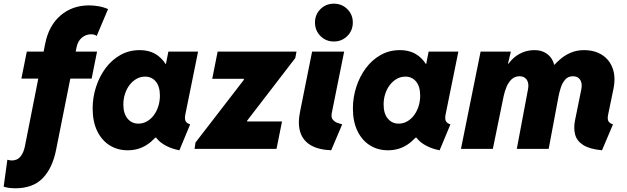

<svg xmlns="http://www.w3.org/2000/svg" viewBox="-76 -807 3399 1041"><path d="M5.9 213.9Q-4.9 213.9 -21.5 212.4Q-38.1 210.9 -56.2 205.1L-36.1 59.1Q-28.3 61 -22.7 62Q-17.1 63 -12.2 63Q18.1 63 35.2 41.7Q52.2 20.5 59.1 -14.2L168.9 -569.8Q188.5 -668.5 252.2 -723.1Q315.9 -777.8 407.2 -777.8Q431.2 -777.8 458.3 -773.2Q485.4 -768.6 509.8 -757.8L448.2 -611.8Q442.9 -616.7 434.8 -618.9Q426.8 -621.1 417 -621.1Q390.1 -621.1 367.9 -602.8Q345.7 -584.5 338.9 -549.8L228 5.9Q208.5 104.5 155.5 159.2Q102.5 213.9 5.9 213.9ZM40 -380.9 69.3 -527.3H450.2L420.9 -380.9Z M616.2 7.8Q561.5 7.8 518.6 -19Q475.6 -45.9 450.9 -96.7Q426.3 -147.5 426.3 -218.8Q426.3 -278.8 444.6 -335.4Q462.9 -392.1 496.3 -437.3Q529.8 -482.4 576.7 -508.8Q623.5 -535.2 680.7 -535.2Q737.8 -535.2 776.9 -507.6Q815.9 -480 836.9 -431.6L732.4 -460H893.6L811.5 -398.4L836.9 -527.3H998L928.7 -185.5Q924.3 -163.6 930.2 -150.9Q936 -138.2 955.1 -132.8L896.5 7.8Q857.9 0.5 825.9 -15.9Q793.9 -32.2 774.9 -55.2Q755.9 -78.1 756.8 -104.5L843.8 -60.5H683.6L798.8 -104.5Q766.1 -51.8 720.5 -22Q674.8 7.8 616.2 7.8ZM674.3 -136.7Q699.2 -136.7 720.7 -148.9Q742.2 -161.1 757.8 -182.1Q773.4 -203.1 782.2 -230.5Q791 -257.8 791 -288.6Q791 -338.4 768.8 -365Q746.6 -391.6 710.4 -391.6Q685.5 -391.6 664.1 -379.4Q642.6 -367.2 626.5 -346.2Q610.4 -325.2 601.6 -297.9Q592.8 -270.5 592.8 -240.2Q592.8 -191.4 615.5 -164.1Q638.2 -136.7 674.3 -136.7Z M979 0 983.9 -34.2 1246.1 -374V-379.9H1074.7L1104 -527.3H1531.7L1524.9 -492.2L1263.7 -152.3V-148.4H1453.1L1423.3 0Z M1719.7 7.8Q1649.9 4.9 1608.2 -20Q1566.4 -44.9 1552 -90.6Q1537.6 -136.2 1550.8 -201.2L1616.2 -527.3H1790L1722.7 -193.4Q1718.3 -170.4 1728.5 -158.2Q1738.8 -146 1754.2 -140.6Q1769.5 -135.3 1779.3 -132.8ZM1734.4 -582Q1690.9 -582 1661.4 -611.8Q1631.8 -641.6 1631.8 -685.1Q1631.8 -728 1661.4 -757.6Q1690.9 -787.1 1734.4 -787.1Q1777.3 -787.1 1807.1 -757.6Q1836.9 -728 1836.9 -685.1Q1836.9 -641.6 1807.1 -611.8Q1777.3 -582 1734.4 -582Z M2027.3 7.8Q1972.7 7.8 1929.7 -19Q1886.7 -45.9 1862.1 -96.7Q1837.4 -147.5 1837.4 -218.8Q1837.4 -278.8 1855.7 -335.4Q1874 -392.1 1907.5 -437.3Q1940.9 -482.4 1987.8 -508.8Q2034.7 -535.2 2091.8 -535.2Q2148.9 -535.2 2188 -507.6Q2227.1 -480 2248 -431.6L2143.6 -460H2304.7L2222.7 -398.4L2248 -527.3H2409.2L2339.8 -185.5Q2335.4 -163.6 2341.3 -150.9Q2347.2 -138.2 2366.2 -132.8L2307.6 7.8Q2269 0.5 2237.1 -15.9Q2205.1 -32.2 2186 -55.2Q2167 -78.1 2168 -104.5L2254.9 -60.5H2094.7L2210 -104.5Q2177.2 -51.8 2131.6 -22Q2085.9 7.8 2027.3 7.8ZM2085.4 -136.7Q2110.4 -136.7 2131.8 -148.9Q2153.3 -161.1 2168.9 -182.1Q2184.6 -203.1 2193.4 -230.5Q2202.1 -257.8 2202.1 -288.6Q2202.1 -338.4 2179.9 -365Q2157.7 -391.6 2121.6 -391.6Q2096.7 -391.6 2075.2 -379.4Q2053.7 -367.2 2037.6 -346.2Q2021.5 -325.2 2012.7 -297.9Q2003.9 -270.5 2003.9 -240.2Q2003.9 -191.4 2026.6 -164.1Q2049.3 -136.7 2085.4 -136.7Z M3188 7.8Q3121.1 1.5 3086.4 -20.5Q3051.8 -42.5 3042.5 -76.7Q3033.2 -110.8 3041.5 -153.3L3075.7 -322.3Q3079.1 -338.9 3077.4 -352.1Q3075.7 -365.2 3069.6 -374.5Q3063.5 -383.8 3053.7 -388.7Q3043.9 -393.6 3030.8 -393.6Q3003.9 -393.6 2988 -375Q2972.2 -356.4 2964.4 -331.3Q2956.5 -306.2 2952.6 -286.1L2898.9 0H2726.1L2786.6 -322.3Q2791 -344.2 2786.4 -360.4Q2781.7 -376.5 2770 -385Q2758.3 -393.6 2740.7 -393.6Q2715.3 -393.6 2698 -377.2Q2680.7 -360.8 2670.4 -336.2Q2660.2 -311.5 2654.8 -286.1L2596.2 0H2423.3L2529.8 -527.3H2693.8L2678.2 -461.9H2702.6L2647 -406.2Q2683.6 -478 2727.1 -506.6Q2770.5 -535.2 2821.8 -535.2Q2853.5 -535.2 2877 -522.9Q2900.4 -510.7 2914.6 -488.8Q2928.7 -466.8 2932.1 -437.5L2911.6 -456.1H2944.8L2923.3 -448.2Q2941.9 -470.2 2966.6 -490.2Q2991.2 -510.3 3022.2 -522.7Q3053.2 -535.2 3090.3 -535.2Q3147.5 -535.2 3188.2 -509.3Q3229 -483.4 3246.1 -435.5Q3263.2 -387.7 3249.5 -322.3L3221.2 -185.5Q3215.8 -159.2 3224.1 -147.9Q3232.4 -136.7 3247.6 -132.8Z"/></svg>

Font: Reddit Sans Black
Style: Italic
Weight: 900
Italic angle: -11.25°
Designer: Stephen Hutchings
Version: Version 1.013